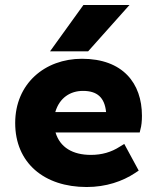

<svg xmlns="http://www.w3.org/2000/svg" viewBox="-20 -739 627 771"><path d="M328 12C406 12 472 -11 522 -44L537 -54L479 -161L461 -150C427 -128 389 -117 345 -117C272 -117 221 -147 203 -207H541L544 -220C548 -233 550 -253 550 -274C550 -405 473 -503 309 -503C160 -503 41 -403 41 -245C41 -85 157 12 328 12ZM313 -374C370 -374 400 -348 406 -289H202C219 -347 263 -374 313 -374ZM315 -719 181 -533H334L500 -719Z"/></svg>

Font: Falling Sky
Style: ExBd
Weight: 400
Designer: Paul D. Hunt
Foundry: Adobe Systems Incorporated
Version: Version 1.02